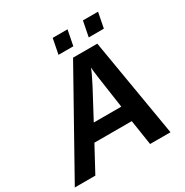

<svg xmlns="http://www.w3.org/2000/svg" viewBox="-212 -1010 1125 1166"><g transform="rotate(-30 350.5 -427.0)"><path d="M507 0 480 -176H218L123 0H-21L364 -688H534L650 0ZM428 -582Q418 -552 380 -479L276 -284H469L437 -505Q428 -571 428 -582ZM508 -747 529 -854H635L614 -747ZM296 -747 317 -854H421L400 -747Z"/></g></svg>

Font: Libra Sans Modern
Style: Bold Italic
Weight: 700
Italic angle: -12°
Foundry: Stefan Peev, Context Ltd
Version: Version 1.000